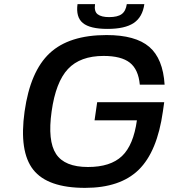

<svg xmlns="http://www.w3.org/2000/svg" viewBox="-20 -890 817 930"><path d="M438 -307.1 450.7 -395H775.4L769 -350.1Q741.7 -155.8 652.1 -67.9Q562.5 20 392.1 20Q210.4 20 141.1 -67.9Q71.8 -155.8 99.1 -350.1Q126.5 -544.4 220.5 -632.3Q314.5 -720.2 496.1 -720.2Q636.2 -720.2 702.9 -663.1Q769.5 -606 777.3 -480H657.2Q650.4 -553.7 608.9 -586.4Q567.4 -619.1 481.9 -619.1Q368.7 -619.1 309.3 -555.9Q250 -492.7 230 -350.1Q210 -207.5 251.5 -144.3Q293 -81.1 406.2 -81.1Q515.1 -81.1 570.8 -134Q626.5 -187 643.1 -307.1ZM679.2 -870.1Q670.4 -807.1 627.7 -778.6Q585 -750 500.5 -750Q416 -750 381.3 -778.6Q346.7 -807.1 355.5 -870.1H440.4Q435.1 -834.5 453.1 -820.8Q471.2 -807.1 508.3 -807.1Q549.8 -807.1 569.6 -821.8Q589.4 -836.4 594.2 -870.1Z"/></svg>

Font: Fivo Sans Med
Style: Regular
Weight: 450
Designer: Alexander Slobzheninov
Foundry: Alexander Slobzheninov
Version: 1.0